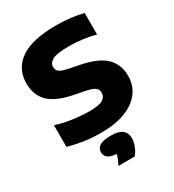

<svg xmlns="http://www.w3.org/2000/svg" viewBox="-233 -878 1141 1262"><g transform="rotate(-30 337.0 -247.5)"><path d="M301 10Q229.5 10 168 0.5Q106.5 -9 54 -24.5V-188.5Q89 -176.5 133.2 -168Q177.5 -159.5 222 -155.2Q266.5 -151 303 -151Q379 -151 406 -168.8Q433 -186.5 433 -217Q433 -243 413.2 -257.2Q393.5 -271.5 335 -282.5L268 -295.5Q142.5 -320 88.5 -374Q34.5 -428 34.5 -515.5Q34.5 -628 123.5 -689Q212.5 -750 392.5 -750Q453 -750 505.2 -743.2Q557.5 -736.5 598 -726.5V-563Q559 -574.5 505.2 -581.8Q451.5 -589 398 -589Q306.5 -589 273.5 -570.8Q240.5 -552.5 240.5 -523Q240.5 -498.5 257.2 -485.2Q274 -472 323 -462L390 -449Q527.5 -422.5 583.2 -367.5Q639 -312.5 639 -227.5Q639 -154 598.2 -100.8Q557.5 -47.5 481.8 -18.8Q406 10 301 10ZM287 255Q311 212 317 181.5Q270.5 178 251.5 161.8Q232.5 145.5 232.5 120.5Q232.5 90.5 258.8 74Q285 57.5 343.5 57.5Q403 57.5 429.2 79.2Q455.5 101 455.5 140Q455.5 169 443.2 200.8Q431 232.5 411 255Z"/></g></svg>

Font: Encode Sans Exp XBd
Style: Regular
Weight: 800
Width: 7
Designer: Multiple Designers
Foundry: Impallari Type
Version: Version 3.002; ttfautohint (v1.8.3) -l 8 -r 50 -G 200 -x 14 